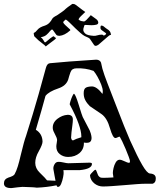

<svg xmlns="http://www.w3.org/2000/svg" viewBox="-45 -954 822 975"><path d="M14 1Q-25 2 -25 -23Q-25 -44 -3 -52Q24 -60 29 -69Q38 -85 45.5 -109.5Q53 -134 60 -165Q69 -203 76 -228Q83 -253 87 -263Q95 -288 121.5 -374.5Q148 -461 188 -609Q194 -632 209 -633Q287 -641 443 -651Q462 -651 468 -636Q470 -628 471.5 -620.5Q473 -613 475 -605Q484 -574 500 -533Q516 -492 536 -440Q565 -364 585 -314.5Q605 -265 616 -240Q653 -158 677.5 -116Q702 -74 716 -73Q746 -71 746 -49V-46Q746 -26 730 -21H695Q677 -21 650.5 -19Q624 -17 589 -14Q552 -11 524 -9Q496 -7 478 -7Q455 -7 436 -21Q414 -38 412 -63Q412 -66 418 -73Q424 -80 430.5 -86Q437 -92 439 -92Q443 -92 445.5 -83.5Q448 -75 452.5 -65.5Q457 -56 467 -52Q468 -52 471.5 -51.5Q475 -51 480 -51Q488 -51 501 -51.5Q514 -52 531 -53L528 -75Q528 -85 531.5 -100.5Q535 -116 542.5 -129Q550 -142 562 -143Q571 -143 587.5 -135Q604 -127 610 -127Q615 -127 615 -136Q615 -141 608.5 -158.5Q602 -176 593 -197.5Q584 -219 575.5 -236.5Q567 -254 563 -260Q559 -260 552 -256.5Q545 -253 541 -253Q528 -253 514 -301Q499 -355 470 -375Q443 -394 428 -403.5Q413 -413 411 -415Q396 -430 388 -445.5Q380 -461 380 -480Q380 -500 388.5 -507Q397 -514 419 -515Q445 -517 475 -477Q477 -483 477 -490Q477 -504 469 -524.5Q461 -545 450 -564.5Q439 -584 430 -594Q389 -609 343 -607Q320 -607 313 -587.5Q306 -568 301 -549Q290 -518 251 -505Q203 -489 186 -467Q178 -438 166 -395Q154 -352 137 -295Q170 -275 171 -235Q171 -220 152 -186Q134 -155 134 -127Q134 -99 157 -77Q187 -48 194 -38L237 -36Q235 -47 232 -62Q229 -77 226 -96Q225 -108 232 -120Q239 -132 251 -132Q260 -133 277 -129Q294 -125 302 -125L409 -128Q422 -128 422 -122Q422 -96 360 -90H277L278 -80Q279 -73 275.5 -54.5Q272 -36 265.5 -20.5Q259 -5 250 -5H249Q244 -5 242 -13Q193 -3 142 -1Q129 -3 110.5 -3.5Q92 -4 69 -5Q51 -4 14 1ZM301 -157Q277 -157 259 -171Q241 -185 241 -210Q241 -217 243 -227.5Q245 -238 245 -243Q244 -255 234 -272.5Q224 -290 223 -302Q221 -331 247 -351Q259 -360 271.5 -365Q284 -370 299 -371Q325 -371 325 -347Q325 -336 322.5 -317.5Q320 -299 318 -282Q316 -265 316 -255Q318 -241 326 -241Q333 -245 343.5 -249Q354 -253 368 -257V-263Q368 -286 354 -326Q340 -366 309 -424Q309 -428 313 -441Q317 -454 322.5 -466Q328 -478 331 -478Q339 -473 354 -424Q363 -394 368.5 -378Q374 -362 375 -360L401 -310Q412 -291 416 -276.5Q420 -262 420 -254Q420 -229 397 -229Q394 -229 390 -229Q386 -229 381 -230Q382 -197 359 -177Q336 -157 301 -157ZM187 -718Q187 -721 162 -740Q156 -744 149.5 -750Q143 -756 135 -764Q128 -769 128 -774Q128 -776 126.5 -781.5Q125 -787 129 -788Q135 -790 145.5 -803Q156 -816 183 -824Q197 -829 206 -838.5Q215 -848 220 -858Q224 -866 244 -876Q258 -885 269 -893Q280 -901 281 -902Q289 -910 299.5 -918Q310 -926 322 -934H327Q334 -934 340 -929Q342 -928 352 -920Q362 -912 373 -904Q384 -896 387 -894Q388 -894 388 -893Q388 -892 387 -892Q387 -892 380 -885.5Q373 -879 365.5 -871.5Q358 -864 356 -860Q355 -859 355 -858Q355 -857 354 -855L355 -854Q360 -849 368.5 -847Q377 -845 381 -845Q386 -845 394 -853Q402 -861 409 -869Q416 -877 416 -877Q433 -865 443.5 -857Q454 -849 454 -839Q454 -831 443.5 -828.5Q433 -826 420 -826Q407 -826 397 -827Q387 -828 385 -827Q382 -823 382 -820Q382 -819 380 -814Q378 -809 378 -802Q378 -793 388 -783.5Q398 -774 431 -772Q437 -771 449 -774.5Q461 -778 470 -778Q481 -778 482 -772Q486 -776 492 -779Q497 -783 490 -787.5Q483 -792 470 -802Q465 -807 465 -812Q465 -814 465.5 -816.5Q466 -819 466 -821V-822Q469 -825 472 -824Q475 -824 476 -823Q481 -821 485 -817Q489 -813 507 -801Q515 -794 516.5 -786.5Q518 -779 519 -778Q519 -777 515 -776.5Q511 -776 499 -765L455 -727Q451 -724 448 -723Q445 -722 442 -721Q436 -721 433 -725L412 -756Q408 -762 385 -771Q381 -773 375.5 -777Q370 -781 362 -788L338 -810Q335 -813 326 -822Q317 -831 306.5 -841Q296 -851 289 -855Q276 -846 276 -840Q277 -836 286 -827Q295 -818 304 -810.5Q313 -803 312 -802V-800Q283 -774 257 -772Q247 -772 242 -776Q241 -777 236 -784Q231 -791 226.5 -797.5Q222 -804 220 -804Q215 -804 208.5 -795.5Q202 -787 191.5 -777.5Q181 -768 162 -765Q170 -760 176 -749Q182 -738 183 -739Q186 -739 187 -740Q196 -748 211 -760Q226 -772 229 -769L234 -764L240 -761Q240 -760 236 -756Q232 -752 229 -750L205 -732Q188 -718 187 -718Z"/></svg>

Font: Moo Lah Lah
Style: Regular
Weight: 400
Designer: Robert E. Leuschke
Foundry: Robert E. Leuschke
Version: Version 1.010; ttfautohint (v1.8.3)